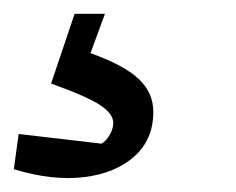

<svg xmlns="http://www.w3.org/2000/svg" viewBox="-63 -34 342 278"><path d="M45 -14H89L68 43Q116 60 137.5 80Q159 100 159 128Q159 168 131.5 192.5Q104 217 58.5 222.5Q13 228 -43 211L-36 160L84 174Q91 170 96 161Q101 152 101 144Q101 131 82.5 118.5Q64 106 11 87Z"/></svg>

Font: Piazzolla SC Medium
Style: Italic
Weight: 500
Italic angle: -11.3°
Designer: Juan Pablo del Peral
Foundry: Huerta Tipografica
Version: Version 1.330